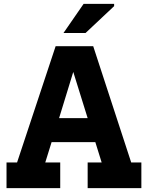

<svg xmlns="http://www.w3.org/2000/svg" viewBox="-20 -981 768 1001"><path d="M575 -949 426 -809H311L416 -961H575ZM664 -134H717V0H437V-134H510L477 -240H249L216 -134H294V0H14V-134H69L270 -740H466ZM288 -365H437L362 -606Z"/></svg>

Font: Arvo
Style: Bold
Weight: 700
Designer: Anton Koovit (Cyrillic Expansion: Cyreal)
Foundry: Anton Koovit, Yassin Baggar
Version: Version 3.000